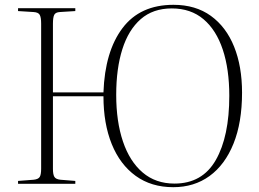

<svg xmlns="http://www.w3.org/2000/svg" viewBox="-20 -764 1076 798"><path d="M700 14Q609 14 544 -33Q479 -80 444.5 -165Q410 -250 410 -364H200V-62Q200 -39 206 -29Q212 -19 231 -17L293 -12V0H55V-12L120 -17Q139 -19 145 -28.5Q151 -38 151 -63V-666Q151 -692 145 -702.5Q139 -713 119 -714L55 -718V-730H293V-718L229 -714Q211 -713 205.5 -702.5Q200 -692 200 -665V-380H410Q416 -550 489 -647Q562 -744 701 -744Q793 -744 856.5 -698Q920 -652 953 -570Q986 -488 986 -379Q986 -255 950.5 -167Q915 -79 851 -32.5Q787 14 700 14ZM705 -1Q821 -1 877 -99Q933 -197 933 -366Q933 -476 906 -557.5Q879 -639 826 -684Q773 -729 694 -729Q616 -729 565 -684.5Q514 -640 488.5 -559.5Q463 -479 463 -370Q463 -259 491 -176Q519 -93 573 -47Q627 -1 705 -1Z"/></svg>

Font: Literata 72pt ExtraLight
Style: Regular
Weight: 200
Designer: Latin by Veronika Burian and Jose Scaglione. Greek by Irene Vlachou. Cyrillic by Vera Evstafieva.
Foundry: TypeTogether
Version: Version 3.002